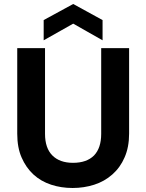

<svg xmlns="http://www.w3.org/2000/svg" viewBox="-20 -941 737 968"><path d="M207 -266.1Q207 -194.3 244.1 -157.2Q281.2 -120.1 348.1 -120.1Q417 -120.1 454.1 -157.2Q490.2 -194.8 490.2 -266.1V-698.2H630.9V-267.1Q630.9 -198.7 607.9 -147Q586.4 -96.7 545.9 -61Q506.8 -26.4 455.1 -9.8Q403.3 6.8 346.2 6.8Q288.1 6.8 237.8 -9.8Q186 -26.9 148.9 -61Q110.8 -96.2 88.9 -147Q66.9 -196.8 66.9 -267.1V-698.2H207ZM200.2 -737.8V-839.8L349.1 -920.9L497.1 -839.8V-737.8L349.1 -821.8Z"/></svg>

Font: PoppinsZ SemiBold
Style: Regular
Weight: 600
Designer: Ninad Kale (Devanagari), Jonny Pinhorn (Latin)
Foundry: Indian Type Foundry
Version: Version 3.002;FEAKit 1.0